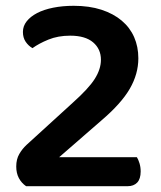

<svg xmlns="http://www.w3.org/2000/svg" viewBox="-20 -642 555 662"><path d="M59 -532Q59 -552 72 -568.5Q85 -585 108 -597Q131 -609 163.5 -615.5Q196 -622 234 -622Q288 -622 329.5 -608.5Q371 -595 399.5 -571Q428 -547 442.5 -514Q457 -481 457 -441Q457 -387 427.5 -336Q398 -285 330 -227L184 -100H452Q457 -92 461 -79Q465 -66 465 -51Q465 -25 453 -12.5Q441 0 420 0H70Q54 -11 45 -28Q36 -45 36 -68Q36 -93 46.5 -111Q57 -129 71 -142L230 -287Q286 -337 307 -370.5Q328 -404 328 -436Q328 -473 301 -496Q274 -519 222 -519Q180 -519 147 -505.5Q114 -492 92 -476Q78 -484 68.5 -498Q59 -512 59 -532Z"/></svg>

Font: Baloo Tammudu 2 SemiBold
Style: Regular
Weight: 600
Designer: Maithili Shingre, Omkar Shende and Ek Type
Foundry: Ek Type
Version: Version 1.640;hotconv 1.0.111;makeotfexe 2.5.65597; ttfautoh